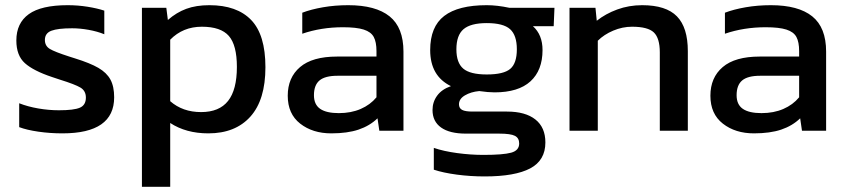

<svg xmlns="http://www.w3.org/2000/svg" viewBox="-20 -504 3262 740"><path d="M54 -14V-106Q87 -93 127.5 -86Q168 -79 207 -79Q265 -79 288 -89Q311 -99 311 -128Q311 -154 290 -166.5Q269 -179 211 -197L181 -207Q109 -231 76 -260.5Q43 -290 43 -348Q43 -415 91 -449.5Q139 -484 241 -484Q280 -484 317.5 -478Q355 -472 382 -463V-372Q355 -383 321.5 -389Q288 -395 258 -395Q203 -395 178 -385.5Q153 -376 153 -350Q153 -327 172 -315.5Q191 -304 247 -286L269 -279Q327 -261 359 -242.5Q391 -224 405.5 -197.5Q420 -171 420 -129Q420 10 221 10Q173 10 128 3.5Q83 -3 54 -14Z M527 -474H621L627 -427Q660 -456 698 -470Q736 -484 787 -484Q893 -484 948 -427Q1003 -370 1003 -245Q1003 -119 945 -54.5Q887 10 783 10Q697 10 636 -30V216H527ZM893 -246Q893 -330 862 -365.5Q831 -401 758 -401Q685 -401 636 -351V-114Q684 -72 755 -72Q825 -72 859 -115Q893 -158 893 -246Z M1089 -135Q1089 -205 1136.5 -245.5Q1184 -286 1279 -286H1431V-307Q1431 -342 1420.5 -361.5Q1410 -381 1382 -390Q1354 -399 1302 -399Q1218 -399 1145 -374V-455Q1179 -468 1225 -476Q1271 -484 1322 -484Q1428 -484 1481.5 -441Q1535 -398 1535 -305V0H1442L1435 -48Q1405 -19 1362 -4.5Q1319 10 1257 10Q1185 10 1137 -27.5Q1089 -65 1089 -135ZM1431 -129V-212H1281Q1233 -212 1211.5 -194Q1190 -176 1190 -137Q1190 -101 1214 -84.5Q1238 -68 1286 -68Q1333 -68 1370 -84Q1407 -100 1431 -129Z M1652 150V66Q1690 79 1742 86Q1794 93 1843 93Q1919 93 1950 84.5Q1981 76 1981 49Q1981 28 1964.5 19.5Q1948 11 1904 11H1776Q1713 11 1680 -12.5Q1647 -36 1647 -80Q1647 -111 1665 -135.5Q1683 -160 1718 -172Q1638 -211 1638 -311Q1638 -401 1692 -442.5Q1746 -484 1856 -484Q1896 -484 1943 -474H2117L2114 -403H2034Q2071 -370 2071 -311Q2071 -233 2024.5 -190.5Q1978 -148 1886 -148Q1862 -148 1827 -153Q1795 -150 1772 -136.5Q1749 -123 1749 -102Q1749 -87 1761 -80.5Q1773 -74 1801 -74H1934Q2005 -74 2043.5 -43.5Q2082 -13 2082 45Q2082 114 2023.5 145Q1965 176 1848 176Q1793 176 1740.5 169Q1688 162 1652 150ZM1972 -314Q1972 -368 1946 -391.5Q1920 -415 1856 -415Q1794 -415 1766.5 -391.5Q1739 -368 1739 -314Q1739 -262 1765.5 -239.5Q1792 -217 1856 -217Q1921 -217 1946.5 -238.5Q1972 -260 1972 -314Z M2175 -474H2275L2280 -424Q2314 -451 2359 -467.5Q2404 -484 2455 -484Q2547 -484 2589 -441Q2631 -398 2631 -307V0H2523V-302Q2523 -357 2500 -379Q2477 -401 2416 -401Q2379 -401 2343.5 -386Q2308 -371 2284 -347V0H2175Z M2718 -135Q2718 -205 2765.5 -245.5Q2813 -286 2908 -286H3060V-307Q3060 -342 3049.5 -361.5Q3039 -381 3011 -390Q2983 -399 2931 -399Q2847 -399 2774 -374V-455Q2808 -468 2854 -476Q2900 -484 2951 -484Q3057 -484 3110.5 -441Q3164 -398 3164 -305V0H3071L3064 -48Q3034 -19 2991 -4.5Q2948 10 2886 10Q2814 10 2766 -27.5Q2718 -65 2718 -135ZM3060 -129V-212H2910Q2862 -212 2840.5 -194Q2819 -176 2819 -137Q2819 -101 2843 -84.5Q2867 -68 2915 -68Q2962 -68 2999 -84Q3036 -100 3060 -129Z"/></svg>

Font: Kanit
Style: Regular
Weight: 400
Designer: Katatrad Team
Foundry: Cadson Demak
Version: Version 1.001